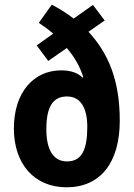

<svg xmlns="http://www.w3.org/2000/svg" viewBox="-20 -786 568 816"><path d="M200 -766 145 -689C166 -675 187 -660 206 -643L136 -593L185 -527L264 -582C297 -543 320 -503 334 -458L331 -456C311 -476 281 -487 240 -487C126 -487 39 -397 39 -240C39 -89 126 10 263 10C406 10 489 -94 489 -273C489 -446 440 -560 356 -651L425 -699L375 -765L293 -707C262 -731 231 -750 200 -766ZM265 -376C325 -376 351 -323 351 -247C351 -149 327 -100 265 -100C203 -100 177 -155 177 -237C177 -331 204 -376 265 -376Z"/></svg>

Font: Noto Sans Myanmar Condensed
Style: Bold
Weight: 700
Width: 3
Designer: Monotype Design Team
Foundry: Monotype Imaging Inc.
Version: Version 2.107